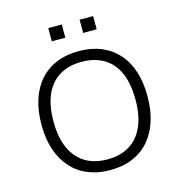

<svg xmlns="http://www.w3.org/2000/svg" viewBox="-127 -1003 1061 1124"><g transform="rotate(-15 403.5 -440.5)"><path d="M403 8Q329 8 269.5 -16.5Q210 -41 168 -88Q126 -135 104 -201.5Q82 -268 82 -352Q82 -437 104 -504Q126 -571 167.5 -617.5Q209 -664 268.5 -688.5Q328 -713 403 -713Q479 -713 538.5 -688.5Q598 -664 640 -617.5Q682 -571 703.5 -504.5Q725 -438 725 -353Q725 -269 703 -202Q681 -135 639.5 -88Q598 -41 538.5 -16.5Q479 8 403 8ZM403 -57Q482 -57 537.5 -90.5Q593 -124 622.5 -190Q652 -256 652 -353Q652 -450 623 -515.5Q594 -581 538 -614.5Q482 -648 403 -648Q325 -648 269.5 -614.5Q214 -581 184.5 -515.5Q155 -450 155 -353Q155 -257 184.5 -191Q214 -125 269.5 -91Q325 -57 403 -57ZM457 -809V-889H539V-809ZM267 -809V-889H349V-809Z"/></g></svg>

Font: Nunito Sans 7pt Light
Style: Regular
Weight: 300
Designer: Vernon Adams
Foundry: Vernon Adams
Version: Version 3.101;gftools[0.9.27]